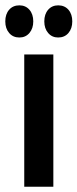

<svg xmlns="http://www.w3.org/2000/svg" viewBox="-20 -706 293 726"><path d="M71.7 0V-500H181.7V0ZM200 -564.2Q176.7 -564.2 162.1 -581.2Q147.5 -598.3 147.5 -625Q147.5 -652.5 162.1 -669.2Q176.7 -685.8 200 -685.8Q224.2 -685.8 238.8 -669.2Q253.3 -652.5 253.3 -625Q253.3 -598.3 238.8 -581.2Q224.2 -564.2 200 -564.2ZM53.3 -564.2Q29.2 -564.2 14.6 -581.2Q0 -598.3 0 -625Q0 -652.5 14.6 -669.2Q29.2 -685.8 53.3 -685.8Q76.7 -685.8 91.2 -669.2Q105.8 -652.5 105.8 -625Q105.8 -598.3 91.2 -581.2Q76.7 -564.2 53.3 -564.2Z"/></svg>

Font: Funnel Sans Light Medium
Style: Regular
Weight: 500
Version: Version 1.000